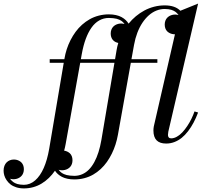

<svg xmlns="http://www.w3.org/2000/svg" viewBox="-225 -790 1144 1070"><path d="M52 -460H133.6L134 -462Q138.5 -489.2 146.9 -515.4Q155.4 -541.6 167.9 -566.2Q180.5 -590.9 196.3 -612.5Q212.1 -634.1 232.2 -652.1Q252.4 -670 275.2 -682.9Q298 -695.8 325.3 -702.9Q352.6 -710 382 -710Q403.2 -710 421.3 -705.9Q439.4 -701.9 452.6 -694.6Q465.9 -687.2 475.4 -678.2Q485 -669.2 491.6 -658.2Q510.2 -681.1 532.3 -699.5Q554.4 -717.9 579.7 -731.5Q605 -745.1 633.9 -752.6Q662.9 -760 693 -760Q750.8 -760 780.1 -730L879 -770L713 -56Q711 -44 711 -38Q711 -29.2 715.4 -24.1Q719.8 -19 729 -19Q744.6 -19 761 -28.3Q777.4 -37.6 791.5 -52.8Q805.6 -68 818.8 -87.8Q831.9 -107.5 841.9 -128.1Q851.9 -148.6 859 -169L879 -163Q867.4 -132.4 853.7 -106.6Q840 -80.8 823.2 -58.9Q806.4 -37.1 787.8 -22Q769.1 -6.9 746.9 1.6Q724.8 10 701 10Q665.5 10 647.8 -7.9Q630 -25.9 630 -63Q630 -73 632 -85L750 -599H749Q741.1 -599 733.6 -600.8Q726 -602.5 718.6 -606.6Q711.1 -610.6 705.5 -616.7Q699.9 -622.8 696.4 -632.1Q693 -641.5 693 -653Q693 -664.6 696.5 -674.1Q700 -683.6 705.8 -690Q711.5 -696.4 719.3 -700.8Q727.1 -705.1 735.6 -707.1Q744 -709 753 -709Q759 -709 764.5 -707.5L770 -706Q767.1 -709.8 765.6 -711.8Q764 -713.8 759.9 -717.9Q755.9 -722 752.2 -724.5Q748.6 -727 742.4 -730.3Q736.1 -733.6 729.4 -735.4Q722.6 -737.2 713.2 -738.6Q703.8 -740 693 -740Q669.2 -740 646.7 -731Q624.1 -722 604.5 -704.7Q584.9 -687.4 568.7 -663.2Q552.5 -639 540.5 -607.6Q528.5 -576.1 522 -540L507.6 -460H652V-440H504.1L432 -38Q427 -10.6 418.7 15.4Q410.4 41.4 398.2 66.2Q386 91 370.8 112.5Q355.6 134 336.1 152.1Q316.6 170.1 294.4 182.9Q272.2 195.8 245.3 202.9Q218.4 210 189 210Q168.5 210 151 206.2Q133.5 202.5 120.4 195.7Q107.4 188.9 97.8 180.4Q88.2 171.9 81.4 161.4Q65.9 183.8 47.6 201.4Q29.4 219.1 7.8 232.4Q-13.9 245.8 -39.2 252.9Q-64.6 260 -92 260Q-115.4 260 -134.8 253.7Q-154.1 247.4 -166.9 237.2Q-179.6 227.1 -188.4 213.9Q-197.2 200.8 -201.1 187.4Q-205 174.1 -205 161Q-205 146.1 -200.3 134.1Q-195.6 122.1 -187.7 114.6Q-179.8 107 -169.6 103Q-159.4 99 -148 99Q-140.1 99 -132.6 100.8Q-125 102.5 -117.6 106.6Q-110.1 110.6 -104.5 116.7Q-98.9 122.8 -95.4 132.1Q-92 141.5 -92 153Q-92 164.6 -95.5 174.1Q-99 183.6 -104.8 190Q-110.5 196.4 -118.3 200.8Q-126.1 205.1 -134.6 207.1Q-143 209 -152 209Q-158 209 -163.5 207.5L-169 206Q-166.1 209.8 -164.6 211.8Q-163 213.8 -158.9 217.9Q-154.9 222 -151.2 224.5Q-147.6 227 -141.4 230.3Q-135.1 233.6 -128.4 235.4Q-121.6 237.2 -112.2 238.6Q-102.8 240 -92 240Q-57.5 240 -29.1 215.3Q-0.8 190.6 18.8 146Q38.4 101.4 49 40L130.2 -440H52ZM469 -656Q466.1 -659.8 464.6 -661.8Q463 -663.8 458.8 -667.9Q454.5 -672 450.5 -674.5Q446.5 -677 439.5 -680.3Q432.5 -683.6 424.8 -685.4Q417 -687.2 405.9 -688.6Q394.9 -690 382 -690Q352.5 -690 327.9 -676Q303.2 -662 284.7 -635.6Q266.1 -609.2 252.8 -572.9Q239.4 -536.5 231 -490L225.6 -460H416.2L425 -512Q428 -530.5 434.1 -550.5Q427.5 -551.9 421.6 -554.5Q415.6 -557.1 410.1 -561.5Q404.6 -565.9 400.7 -571.6Q396.8 -577.4 394.4 -585.4Q392 -593.5 392 -603Q392 -614.6 395.5 -624.1Q399 -633.6 404.8 -640Q410.5 -646.4 418.3 -650.8Q426.1 -655.1 434.6 -657.1Q443 -659 452 -659Q458 -659 463.5 -657.5ZM102 156Q104.9 159.8 106.4 161.8Q108 163.8 112.2 167.9Q116.5 172 120.5 174.5Q124.5 177 131.5 180.3Q138.5 183.6 146.2 185.4Q154 187.2 165.1 188.6Q176.1 190 189 190Q212.6 190 233.4 180.9Q254.1 171.8 270.8 154.8Q287.4 137.8 300.8 113.1Q314.2 88.4 323.9 57.6Q333.6 26.9 340 -10L412.8 -440H222L141 12Q137.6 31.2 132.4 49.6Q141.4 50.9 149.3 54.5Q157.2 58.1 164.1 64.2Q171 70.4 175 80.4Q179 90.4 179 103Q179 114.6 175.5 124.1Q172 133.6 166.2 140Q160.5 146.4 152.7 150.8Q144.9 155.1 136.4 157.1Q128 159 119 159Q113 159 107.5 157.5Z"/></svg>

Font: Bodoni* 11
Style: Italic
Weight: 400
Italic angle: -13°
Version: Version 1.002